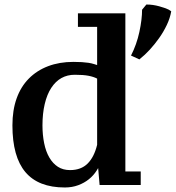

<svg xmlns="http://www.w3.org/2000/svg" viewBox="-20 -814 778 850"><path d="M427 -99Q422 -81 408 -59Q394 -37 373.5 -20.5Q353 -4 326 6Q299 16 267 16Q150 16 92.5 -52Q35 -120 35 -259Q35 -326 53.5 -378Q72 -430 107.5 -466Q143 -502 193 -521Q243 -540 305 -540Q326 -540 342 -539Q358 -538 371.5 -536Q385 -534 397.5 -530Q410 -526 410 -526V-695H325V-755H535V-55H603V5H421L412 -99ZM290 -61Q339 -61 368 -90Q397 -119 410 -173V-466Q395 -474 372 -478.5Q349 -483 311 -483Q278 -483 252 -468.5Q226 -454 207 -425Q188 -396 178 -353.5Q168 -311 168 -259Q168 -217 175.5 -180Q183 -143 198.5 -116.5Q214 -90 236.5 -75.5Q259 -61 290 -61ZM560 -568Q585 -617 597 -672.5Q609 -728 609 -771L628 -794Q643 -794 657 -792Q671 -790 685.5 -786Q700 -782 714 -777Q728 -772 738 -764Q733 -734 718.5 -703.5Q704 -673 684.5 -645.5Q665 -618 643.5 -594.5Q622 -571 597 -551Z"/></svg>

Font: PT Serif Caption
Style: Semibold
Weight: 600
Designer: A.Korolkova, O.Umpeleva, V.Yefimov
Foundry: ParaType Ltd
Version: Version 1.00;May 2, 2020;FontCreator 12.0.0.2544 64-bit